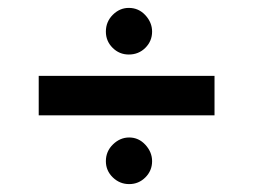

<svg xmlns="http://www.w3.org/2000/svg" viewBox="-20 -556 640 486"><path d="M306 -418Q282 -418 265 -435Q248 -452 248 -476Q248 -501 265.5 -518.5Q283 -536 306 -536Q331 -536 348 -517.5Q365 -499 365 -476Q365 -452 348 -435Q331 -418 306 -418ZM78 -264V-364H523V-264ZM307 -90Q283 -90 265.5 -107Q248 -124 248 -148Q248 -173 266 -190.5Q284 -208 307 -208Q331 -208 348 -189.5Q365 -171 365 -148Q365 -124 348 -107Q331 -90 307 -90Z"/></svg>

Font: Inconsolata Expanded Bold
Style: Regular
Weight: 700
Width: 7
Monospace: yes
Designer: Raph Levien, Cyreal, Brenton Simpson
Foundry: Raph Levien, Cyreal, Google
Version: Version 3.001; ttfautohint (v1.8.2.53-6de2)